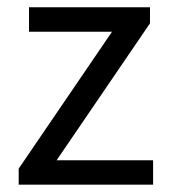

<svg xmlns="http://www.w3.org/2000/svg" viewBox="-20 -506 465 526"><path d="M31.2 0V-44L286.9 -419.1H59.5V-486.1H390.9V-442.1L135.2 -67H399.4V0Z"/></svg>

Font: Source Sans 3 VF
Style: Regular
Weight: 200
Designer: Paul D. Hunt
Foundry: Adobe
Version: Version 3.046;hotconv 1.0.118;makeotfexe 2.5.65603